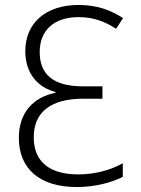

<svg xmlns="http://www.w3.org/2000/svg" viewBox="-20 -744 570 774"><path d="M289 10C362 10 427 -7 475 -31V-86C427 -59 365 -41 295 -41C181 -41 116 -91 116 -191C116 -294 188 -346 314 -346H393V-396H314C195 -396 140 -444 140 -534C140 -622 198 -675 297 -675C360 -675 406 -655 448 -628L476 -671C427 -703 371 -724 297 -724C163 -724 82 -650 82 -538C82 -445 135 -391 204 -373V-370C114 -352 56 -290 56 -188C56 -64 140 10 289 10Z"/></svg>

Font: Noto Sans Mono Condensed Light
Style: Regular
Weight: 300
Width: 3
Designer: Monotype Design Team
Foundry: Monotype Imaging Inc.
Version: Version 2.014